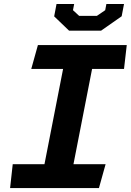

<svg xmlns="http://www.w3.org/2000/svg" viewBox="-20 -960 667 980"><path d="M31.5 0H485L519 -122H355L450 -608H613L627 -730H173.5L139.5 -608H302L207 -122H45ZM256.5 -876.5 332.5 -803.5H496L601 -877L613 -939.5H523L517 -908L474.5 -879H384L352.5 -908L358.5 -939.5H268.5Z"/></svg>

Font: Monaspace Krypton
Style: Bold Italic
Weight: 700
Italic angle: -11°
Designer: Riley Cran & the Lettermatic Team
Foundry: Lettermatic
Version: Version 1.101 (Monaspace Krypton)